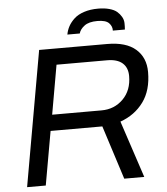

<svg xmlns="http://www.w3.org/2000/svg" viewBox="-58 -920 843 971"><g transform="rotate(-5 363.5 -434.0)"><path d="M310.1 -751Q314 -772.9 324.7 -792.7Q335.4 -812.5 354.5 -830.1Q373.5 -847.7 404.8 -857.9Q436 -868.2 476.1 -868.2Q508.3 -868.2 533 -861.3Q557.6 -854.5 571.3 -842.8Q585 -831.1 593.8 -815.9Q602.5 -800.8 603 -784.2Q603.5 -767.6 602.1 -751H541Q542 -772.5 525.9 -789.3Q509.8 -806.2 466.8 -806.2Q423.8 -806.2 401.4 -789.3Q378.9 -772.5 373 -751ZM40 0 161.1 -686H506.8Q602.1 -686 651.1 -643.3Q700.2 -600.6 700.2 -526.9Q700.2 -434.1 656.7 -374.8Q613.3 -315.4 539.1 -289.1L634.8 0H533.2L445.8 -272.9H183.1L134.8 0ZM198.2 -354H449.2Q514.2 -354 558.6 -398.2Q603 -442.4 603 -515.1Q603 -557.6 576.7 -580.8Q550.3 -604 499 -604H242.2Z"/></g></svg>

Font: Archivo
Style: Italic
Weight: 400
Italic angle: -10°
Designer: Hector Gatti
Foundry: Omnibus-Type
Version: Version 2.001